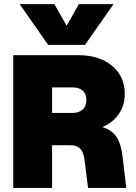

<svg xmlns="http://www.w3.org/2000/svg" viewBox="-20 -920 666 940"><path d="M396 -700.2H215.8L76.2 -899.9H246.1L306.2 -793.9L366.2 -899.9H536.1ZM323.2 -209H234.9V0H44.9V-649.9H363.8Q465.8 -649.9 528.3 -598.1Q590.8 -546.4 590.8 -460.9Q590.8 -404.3 561.5 -361.6Q532.2 -318.8 481 -297.9Q526.9 -284.2 549.8 -250.5Q572.8 -216.8 580.1 -152.8L598.1 0H411.1L394 -136.2Q389.6 -173.8 373.3 -191.4Q356.9 -209 323.2 -209ZM334 -492.2H234.9V-367.2H334Q367.2 -367.2 385 -383.8Q402.8 -400.4 402.8 -431.2Q402.8 -460.4 385 -476.3Q367.2 -492.2 334 -492.2Z"/></svg>

Font: Overused Grotesk Black
Style: Regular
Weight: 900
Version: Version 0.002